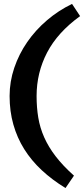

<svg xmlns="http://www.w3.org/2000/svg" viewBox="-20 -745 427 976"><path d="M387.2 -663.1Q272.9 -580.6 219.5 -478Q166 -375.5 166 -256.8Q166 -198.2 174.6 -147Q183.1 -95.7 204.6 -47.1Q226.1 1.5 262.7 49.3Q299.3 97.2 356 147.9L313 210.9Q245.1 169.4 192.1 120.1Q139.2 70.8 103 12.9Q66.9 -44.9 47.9 -112.1Q28.8 -179.2 28.8 -256.8Q28.8 -330.1 52.5 -400.1Q76.2 -470.2 118.4 -531.2Q160.6 -592.3 219 -642.1Q277.3 -691.9 346.2 -725.1Z"/></svg>

Font: Simonetta
Style: Black
Weight: 900
Designer: Gayaneh Bagdasaryan
Foundry: Brownfox
Version: Version 1.002